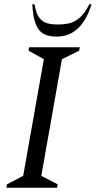

<svg xmlns="http://www.w3.org/2000/svg" viewBox="-20 -882 450 902"><path d="M10 0 13 -16 89 -56 186 -604 114 -644 117 -660H355L352 -644L271 -604L174 -56L251 -16L248 0ZM246 -710Q182 -710 158.5 -748Q135 -786 132 -862H142Q149 -820 163.5 -800Q178 -780 199.5 -773.5Q221 -767 250 -767Q279 -767 304.5 -772.5Q330 -778 353.5 -798Q377 -818 400 -862H410Q363 -710 246 -710Z"/></svg>

Font: Spectral SC
Style: Italic
Weight: 400
Italic angle: -10°
Designer: Jean-Baptiste Levee
Foundry: Production Type
Version: Version 2.001